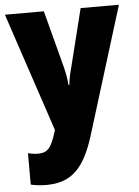

<svg xmlns="http://www.w3.org/2000/svg" viewBox="-55 -596 637 879"><g transform="rotate(-5 263.5 -156.5)"><path d="M1 -553 183 -8 181 0C158 72 143 94 96 94C80 94 64 91 51 88V232C71 237 94 240 123 240C237 240 297 181 343 35L525 -553H349L283 -288C274 -256 269 -230 267 -207H263C262 -229 256 -262 249 -290L180 -553Z"/></g></svg>

Font: Noto Sans Gurmukhi Condensed Black
Style: Regular
Weight: 900
Width: 3
Designer: Jelle Bosma - Monotype Design Team
Foundry: Monotype Imaging Inc.
Version: Version 2.004